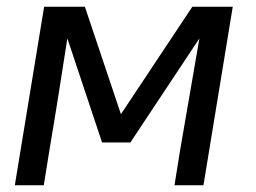

<svg xmlns="http://www.w3.org/2000/svg" viewBox="-20 -550 760 570"><path d="M24 0H110L127 -106Q141 -188 154 -270.5Q167 -353 180 -436L283 -127H367L572 -436Q558 -353 543.5 -271Q529 -189 515 -106L498 0H584L671 -530H551L339 -211L232 -530H111Z"/></svg>

Font: Iosevka Sparkle
Style: Italic
Weight: 400
Italic angle: -9°
Designer: Belleve Invis
Foundry: Belleve Invis
Version: Version 4.5.0; ttfautohint (v1.8.3)